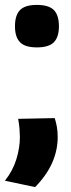

<svg xmlns="http://www.w3.org/2000/svg" viewBox="-30 -571 290 782"><path d="M44 -87 193 -90Q198 -74 201.5 -55Q205 -36 205 -13Q205 41 182.5 92Q160 143 113 191L-10 165Q22 125 36.5 78Q51 31 51 -13Q51 -26 49.5 -45.5Q48 -65 44 -87ZM31 -464Q31 -509 51.5 -530Q72 -551 120 -551Q169 -551 189.5 -530Q210 -509 210 -464Q210 -420 189.5 -399Q169 -378 120 -378Q72 -378 51.5 -399Q31 -420 31 -464Z"/></svg>

Font: Georama
Style: Bold
Weight: 700
Designer: Jean-Baptiste Levee
Foundry: Production Type
Version: Version 1.000